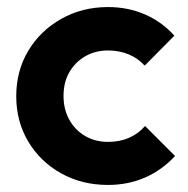

<svg xmlns="http://www.w3.org/2000/svg" viewBox="-20 -514 532 544"><path d="M286 10Q212 10 153 -23Q94 -56 60 -113Q26 -170 26 -241Q26 -313 60 -370Q94 -427 153.5 -460.5Q213 -494 286 -494Q343 -494 391 -473Q439 -452 474 -413L390 -328Q371 -349 344.5 -360Q318 -371 286 -371Q250 -371 221.5 -354.5Q193 -338 176.5 -309.5Q160 -281 160 -242Q160 -204 176.5 -174.5Q193 -145 221.5 -128.5Q250 -112 286 -112Q319 -112 345.5 -123.5Q372 -135 391 -157L476 -72Q439 -32 391 -11Q343 10 286 10Z"/></svg>

Font: Outfit Thin SemiBold
Style: Regular
Weight: 600
Version: Version 1.100;gftools[0.9.27]